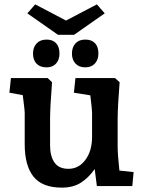

<svg xmlns="http://www.w3.org/2000/svg" viewBox="-20 -851 655 878"><path d="M93 -191V-336Q93 -346 87 -392L84 -416L23 -427L30 -494H198L218 -475Q209 -360 209 -306V-186Q209 -137 229 -108Q249 -79 293 -79Q340 -79 370.5 -120Q401 -161 401 -225V-336Q401 -351 393 -415L318 -427L325 -494H506L527 -475Q518 -360 518 -306V-182Q518 -145 526 -71L591 -64L585 0H423L413 -78Q386 -39 350.5 -16Q315 7 263 7Q173 7 133 -43.5Q93 -94 93 -191ZM309 -606Q309 -635 325 -652.5Q341 -670 370 -670Q399 -670 414.5 -653.5Q430 -637 430 -606Q430 -578 414 -560.5Q398 -543 370 -543Q341 -543 325 -560.5Q309 -578 309 -606ZM131 -606Q131 -635 147.5 -652.5Q164 -670 193 -670Q221 -670 236.5 -653.5Q252 -637 252 -606Q252 -578 236.5 -560.5Q221 -543 193 -543Q163 -543 147 -560Q131 -577 131 -606ZM105 -790 141 -831 282 -757 423 -831 459 -790 319 -692H245Z"/></svg>

Font: Andada Pro
Style: Bold
Weight: 700
Designer: Carolina Giovagnoli
Foundry: Huerta Tipografica
Version: Version 3.005; ttfautohint (v1.8.4)